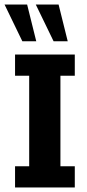

<svg xmlns="http://www.w3.org/2000/svg" viewBox="-32 -822 382 842"><path d="M34 0V-93H96V-490H34V-583H296V-490H233V-93H296V0ZM203 -641 125 -802H225L265 -641ZM66 -641 -12 -802H87L127 -641Z"/></svg>

Font: Rokkitt SemiBold
Style: Bold
Weight: 700
Version: Version 3.103